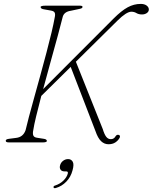

<svg xmlns="http://www.w3.org/2000/svg" viewBox="-20 -729 782 983"><path d="M150.5 -63.5Q146.5 -45.5 150.5 -35.5Q154.5 -25.5 171 -23.5L203 -18.5Q220 -16.5 220 -7Q220 -3.5 214.2 -1.8Q208.5 0 201.5 0H25Q9.5 0 9.5 -8Q8.5 -16.5 27.5 -18.5L62.5 -23Q98.5 -27 111 -62.5Q116.5 -87.5 128.2 -131.2Q140 -175 155.2 -230Q170.5 -285 186.8 -344.2Q203 -403.5 218 -460Q233 -516.5 244 -563.2Q255 -610 260 -639Q264 -655.5 260 -664Q256 -672.5 240 -675L206.5 -681Q188 -683.5 188 -693Q188 -700 214.5 -700H388Q402.5 -700 402.5 -694Q402.5 -689 398 -686.8Q393.5 -684.5 380.5 -682L343 -674Q309 -669 301.5 -644Q292.5 -607 275.8 -546Q259 -485 239.2 -413.2Q219.5 -341.5 201 -273L561.5 -634Q601.5 -674 633.5 -691.5Q665.5 -709 700.5 -709Q719.5 -709 730.8 -700.5Q742 -692 742 -680.5Q742 -669.5 731.8 -662.2Q721.5 -655 707 -655Q690 -655 678.5 -662Q667 -669 652.5 -669Q627.5 -669 581.5 -623.5L368.5 -413L506 -68.5Q514.5 -40.5 524 -28.5Q533.5 -16.5 547.5 -16.5Q564 -16.5 572.5 -32.5Q579 -41.5 589 -38Q593 -37 594 -32.2Q595 -27.5 592 -22.5Q584 -8.5 570 0.5Q556 9.5 535.5 9.5Q514 9.5 497.5 -6.2Q481 -22 468.5 -58.5L342 -386.5L191.5 -238Q176.5 -180.5 165.2 -134Q154 -87.5 150.5 -63.5ZM310.5 148.5Q296 148.5 290 139.5Q284 130.5 287.5 118Q291 103.5 302.8 94.5Q314.5 85.5 328.5 85.5Q344.5 85.5 352.2 98.8Q360 112 351.5 142.5Q342.5 177.5 319.2 201.2Q296 225 266 233.5Q255.5 236.5 254 230Q253 223 263 220.5Q287.5 212.5 304.8 195.5Q322 178.5 327 160Q330 148.5 319 148.5Z"/></svg>

Font: Fraunces 9pt Thin
Style: Italic
Weight: 100
Italic angle: -16°
Version: Version 1.000;[b76b70a41]